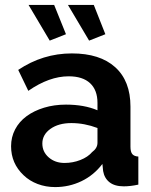

<svg xmlns="http://www.w3.org/2000/svg" viewBox="-20 -750 614 780"><path d="M248 -611 200 -730H96L182 -585ZM408 -611 361 -730H256L342 -585ZM396 -84 399 -55Q404 -26 425 -9.5Q446 7 483 7Q510 7 542 0V-114Q525 -115 517.5 -124Q510 -133 510 -154V-317Q510 -421 448 -477Q386 -533 272 -533Q154 -533 54 -466L95 -381Q180 -440 259 -440Q316 -440 346 -412Q376 -384 376 -332V-302Q322 -325 248 -325Q200 -325 159 -312.5Q118 -300 88 -278Q58 -256 41.5 -224.5Q25 -193 25 -156Q25 -86 76 -38Q100 -15 133 -2.5Q166 10 204 10Q261 10 311 -14Q361 -38 396 -84ZM152 -167Q152 -203 185 -226.5Q218 -250 270 -250Q323 -250 376 -230V-170Q376 -148 354 -132Q337 -112 306.5 -100Q276 -88 242 -88Q204 -88 178 -110.5Q152 -133 152 -167Z"/></svg>

Font: RT Raleway Bold
Style: Regular
Weight: 400
Designer: Matt McInerney, Pablo Impallari, Rodrigo Fuenzalida — Edited by Milan Moffatt in April 2016
Foundry: Matt McInerney, Pablo Impallari, Rodrigo Fuenzalida — Edited by Milan Moffatt in April 2016
Version: Version 3.001